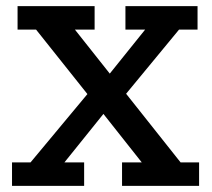

<svg xmlns="http://www.w3.org/2000/svg" viewBox="-20 -603 689 623"><path d="M19 0V-76H79L278 -315L273 -286L97 -507H37V-583H287V-507H223L349 -348L316 -339L451 -507H387V-583H621V-507H561L377 -284L370 -323L566 -76H626V0H376V-76H440L300 -253L333 -255L189 -76H253V0Z"/></svg>

Font: Rokkitt SemiBold Medium
Style: Regular
Weight: 500
Version: Version 3.103